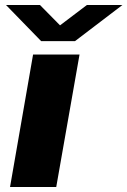

<svg xmlns="http://www.w3.org/2000/svg" viewBox="-20 -745 508 765"><path d="M467.8 -725.1 278.8 -581.1H144L3.9 -725.1H139.2L219.2 -644L326.2 -725.1ZM20 0 111.8 -527.8H296.9L204.1 0Z"/></svg>

Font: Archivo Expanded ExtraBold
Style: Italic
Weight: 800
Width: 7
Italic angle: -10°
Designer: Hector Gatti
Foundry: Omnibus-Type
Version: Version 2.001